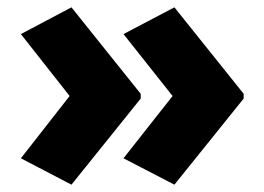

<svg xmlns="http://www.w3.org/2000/svg" viewBox="-20 -543 721 524"><path d="M645 -274 456 -39 317 -111 451 -281 317 -450 456 -523 645 -287ZM364 -274 175 -39 37 -111 170 -281 37 -450 175 -523 364 -287Z"/></svg>

Font: Noto Sans Thai Black
Style: Regular
Weight: 900
Version: Version 2.001